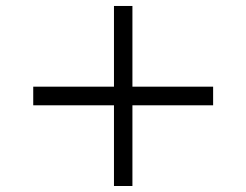

<svg xmlns="http://www.w3.org/2000/svg" viewBox="-20 -620 821 640"><path d="M421.4 -269V0H359.9V-269H90.8V-331.1H359.9V-600.1H421.4V-331.1H690.4V-269Z"/></svg>

Font: BabelStone Ogham Fixed
Style: Regular
Weight: 400
Monospace: yes
Designer: Andrew West
Foundry: BabelStone
Version: Version 2.02 March 14, 2022